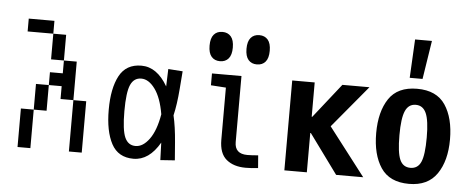

<svg xmlns="http://www.w3.org/2000/svg" viewBox="-48 -804 2284 931"><g transform="rotate(5 1094.0 -338.0)"><path d="M187.5 -625V-562.5H62.5V-625ZM250 -562.5V-437.5H187.5V-562.5ZM312.5 -250H250V-312.5H187.5V-375H250V-437.5H312.5ZM125 -312.5H187.5V-187.5H125ZM312.5 -250H375V0H312.5ZM62.5 -187.5H125V0H62.5Z M821.3 -88.9 828.1 -2 757.8 2.9 754.9 -82Q703.1 7.8 627 7.8Q552.7 7.8 520 -53.2Q487.3 -114.3 487.3 -218.8Q487.3 -323.2 520 -384.3Q552.7 -445.3 627 -445.3Q703.1 -445.3 754.9 -355.5L757.8 -440.4L828.1 -435.5L821.3 -348.6Q815.4 -272.5 802.7 -218.8Q815.4 -165 821.3 -88.9ZM743.2 -218.8Q729.5 -298.8 698.7 -340.8Q668 -382.8 631.8 -382.8Q595.7 -382.8 579.6 -346.7Q563.5 -310.5 563.5 -218.8Q563.5 -127 579.6 -90.8Q595.7 -54.7 631.8 -54.7Q668 -54.7 698.7 -96.7Q729.5 -138.7 743.2 -218.8Z M1114.3 -116.2Q1114.3 -58.6 1175.8 -58.6Q1199.2 -58.6 1228.5 -61.5L1233.4 0Q1203.1 3.9 1172.9 3.9Q1114.3 3.9 1079.1 -25.4Q1043.9 -54.7 1043.9 -121.1V-375L970.7 -379.9V-437.5H1114.3ZM947.3 -571.3Q947.3 -607.4 962.4 -625Q977.5 -642.6 1003.9 -642.6Q1030.3 -642.6 1045.4 -625Q1060.5 -607.4 1060.5 -571.3Q1060.5 -535.2 1045.4 -517.6Q1030.3 -500 1003.9 -500Q977.5 -500 962.4 -517.6Q947.3 -535.2 947.3 -571.3ZM1127 -571.3Q1127 -607.4 1142.1 -625Q1157.2 -642.6 1183.6 -642.6Q1210 -642.6 1225.1 -625Q1240.2 -607.4 1240.2 -571.3Q1240.2 -535.2 1225.1 -517.6Q1210 -500 1183.6 -500Q1157.2 -500 1142.1 -517.6Q1127 -535.2 1127 -571.3Z M1745.1 0H1613.3L1473.6 -191.4H1470.7V0H1361.3V-437.5H1470.7V-270.5H1473.6L1605.5 -437.5H1737.3L1566.4 -232.4Z M1789.1 -218.8Q1789.1 -323.2 1831.5 -386.7Q1874 -450.2 1968.8 -450.2Q2063.5 -450.2 2106 -386.7Q2148.4 -323.2 2148.4 -218.8Q2148.4 -115.2 2104.5 -51.3Q2060.5 12.7 1968.8 12.7Q1874 12.7 1831.5 -50.8Q1789.1 -114.3 1789.1 -218.8ZM2035.2 -218.8Q2035.2 -301.8 2019.5 -336.9Q2003.9 -372.1 1968.8 -372.1Q1933.6 -372.1 1918 -336.9Q1902.3 -301.8 1902.3 -218.8Q1902.3 -133.8 1917.5 -99.6Q1932.6 -65.4 1968.8 -65.4Q2004.9 -65.4 2020 -99.6Q2035.2 -133.8 2035.2 -218.8ZM2019.5 -687.5 1990.2 -500H1927.7L1937.5 -687.5Z"/></g></svg>

Font: Sudo
Style: Bold
Weight: 700
Monospace: yes
Designer: Jens Kutilek
Foundry: Jens Kutilek
Version: Version 0.040